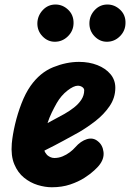

<svg xmlns="http://www.w3.org/2000/svg" viewBox="-20 -800 563 830"><path d="M204 9.5Q175 9.5 143 -0.2Q111 -10 84 -31.8Q57 -53.5 41.8 -90Q26.5 -126.5 31 -180Q34.5 -217.5 45.2 -263.2Q56 -309 73 -353Q90 -397 112 -428.5Q153 -486.5 210 -509.5Q267 -532.5 321.5 -532.5Q365.5 -532.5 401 -518.5Q436.5 -504.5 457.5 -479.5Q478.5 -454.5 478.5 -420.5Q478.5 -377.5 453.8 -341.2Q429 -305 392.5 -276.8Q356 -248.5 320.5 -228Q292.5 -212.5 254.5 -191.8Q216.5 -171 172 -149Q173 -145 176 -140Q179 -135 183.5 -130Q189 -125 197.2 -121Q205.5 -117 215 -117Q233.5 -117 250.5 -124Q267.5 -131 281.8 -141.8Q296 -152.5 305 -163Q329 -190.5 356 -198.5Q383 -206.5 403.5 -189Q424 -173 427.5 -142.8Q431 -112.5 407.5 -84Q403 -78 387 -63Q371 -48 345 -31.2Q319 -14.5 283.5 -2.5Q248 9.5 204 9.5ZM185.5 -268Q197.5 -275 217 -285Q236.5 -295 258.5 -307.5Q280.5 -320 300 -335.2Q319.5 -350.5 331.8 -369.2Q344 -388 344 -409.5Q344 -418 335.5 -423.8Q327 -429.5 316.5 -429.5Q298.5 -429.5 271.2 -408.2Q244 -387 225 -354Q214.5 -335.5 203.8 -313.5Q193 -291.5 185.5 -268ZM442 -619.5Q411.5 -619.5 388.8 -643Q366 -666.5 366.5 -700Q367 -732.5 389.5 -756.5Q412 -780.5 444.5 -780.5Q475.5 -780.5 499.5 -757.8Q523.5 -735 522.5 -700Q522 -666.5 498.2 -643Q474.5 -619.5 442 -619.5ZM217 -619.5Q186.5 -619.5 163.8 -643Q141 -666.5 141.5 -700Q142.5 -732.5 165 -756.5Q187.5 -780.5 220 -780.5Q251 -780.5 274.8 -757.8Q298.5 -735 298 -700Q297.5 -666.5 273.5 -643Q249.5 -619.5 217 -619.5Z"/></svg>

Font: Edu QLD Hand
Style: Regular
Weight: 400
Designer: Tina and Corey Anderson, Eben Sorkin
Foundry: Sorkin Type Co.
Version: Version 2.000